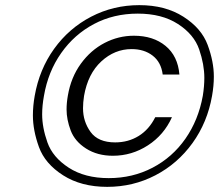

<svg xmlns="http://www.w3.org/2000/svg" viewBox="-20 -723 852 747"><path d="M522 -703Q623 -703 693.5 -658Q764 -613 788 -548Q812 -483 812 -425Q812 -389 805 -350Q787 -247 729 -166.5Q671 -86 584.5 -41Q498 4 397 4Q296 4 225.5 -41Q155 -86 131.5 -151Q108 -216 108 -274Q108 -311 115 -350Q133 -453 190.5 -533Q248 -613 334.5 -658Q421 -703 522 -703ZM516 -670Q422 -670 345.5 -629.5Q269 -589 218 -516.5Q167 -444 151 -350Q144 -312 144 -278Q144 -227 164.5 -169Q185 -111 247.5 -70.5Q310 -30 403 -30Q496 -30 573.5 -70.5Q651 -111 701.5 -183.5Q752 -256 769 -350Q775 -387 775 -420Q775 -472 755 -530.5Q735 -589 672.5 -629.5Q610 -670 516 -670ZM501 -584Q576 -584 624 -544.5Q672 -505 678 -433H613Q607 -481 574 -506.5Q541 -532 492 -532Q426 -532 374 -484Q322 -436 307 -350Q303 -324 303 -302Q303 -250 332.5 -209.5Q362 -169 428 -169Q479 -169 519.5 -194Q560 -219 584 -267H649Q618 -198 555.5 -157.5Q493 -117 419 -117Q359 -117 315 -145Q271 -173 255 -215.5Q239 -258 239 -297Q239 -323 244 -351Q256 -422 294.5 -475Q333 -528 387 -556Q441 -584 501 -584Z"/></svg>

Font: Fz Poppins Light
Style: Italic
Weight: 300
Italic angle: -10°
Designer: Ninad Kale (Devanagari), Jonny Pinhorn (Latin)
Foundry: Indian Type Foundry
Version: Vit hóa bi Vntype.Com & FontZin.Com